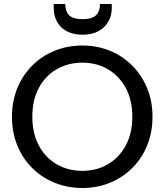

<svg xmlns="http://www.w3.org/2000/svg" viewBox="-20 -935 823 962"><path d="M540 -895Q540 -856 522.5 -826Q505 -796 472.5 -778.5Q440 -761 394 -761Q347 -761 314.5 -778.5Q282 -796 265.5 -826.5Q249 -857 249 -896V-915H307Q307 -879 326 -859Q345 -839 394 -839Q442 -839 461.5 -859Q481 -879 481 -915H540ZM393 7Q319 7 254.5 -19Q190 -45 142 -92.5Q94 -140 67 -205.5Q40 -271 40 -350Q40 -429 67 -494Q94 -559 142 -607Q190 -655 254.5 -681Q319 -707 393 -707Q466 -707 530 -681Q594 -655 642 -607Q690 -559 717 -494Q744 -429 744 -350Q744 -271 717 -205.5Q690 -140 642 -92.5Q594 -45 530 -19Q466 7 393 7ZM393 -79Q464 -79 520.5 -112Q577 -145 610 -206Q643 -267 643 -350Q643 -434 610 -494.5Q577 -555 520.5 -588Q464 -621 393 -621Q321 -621 264 -588Q207 -555 174.5 -494.5Q142 -434 142 -350Q142 -267 174.5 -206Q207 -145 264 -112Q321 -79 393 -79Z"/></svg>

Font: Albert Sans Medium
Style: Regular
Weight: 500
Designer: Andreas Rasmussen
Foundry: a.Foundry
Version: Version 1.025